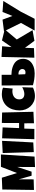

<svg xmlns="http://www.w3.org/2000/svg" viewBox="1642 -2394 767 4090"><g transform="rotate(-90 2025.0 -348.5)"><path d="M779.8 -711.9 734.9 4.9 512.2 14.6 514.2 -363.3 413.6 -58.6H327.6L250.5 -331.1L249.5 -14.6L23.9 -7.8L33.7 -682.6L284.7 -692.4L384.3 -369.1L517.1 -711.9Z M1070.3 -687.5 1036.1 -22.5 830.1 -11.7 810.5 -673.8Z M1689.5 -19.5 1445.3 -7.8 1443.4 -213.9H1331.1L1324.2 0H1105.5L1124 -686.5L1356.4 -675.8L1341.8 -325.2H1450.2L1451.2 -692.4L1673.8 -686.5Z M2201.7 -667 2184.1 -460.9Q2169.9 -464.8 2156.2 -466.3Q2142.6 -467.8 2128.4 -467.8Q2093.8 -467.8 2062.3 -459Q2030.8 -450.2 2006.6 -432.1Q1982.4 -414.1 1968 -386.5Q1953.6 -358.9 1953.6 -321.3Q1953.6 -293.9 1961.7 -273.7Q1969.7 -253.4 1984.6 -240Q1999.5 -226.6 2020.8 -219.7Q2042 -212.9 2067.9 -212.9Q2085.9 -212.9 2105 -216.6Q2124 -220.2 2143.1 -226.6Q2162.1 -232.9 2179.7 -241.2Q2197.3 -249.5 2212.4 -258.8L2204.6 -29.3Q2185.5 -19.5 2163.6 -12Q2141.6 -4.4 2118.4 1.2Q2095.2 6.8 2072 9.8Q2048.8 12.7 2027.8 12.7Q1958.5 12.7 1901.6 -13.2Q1844.7 -39.1 1804 -83.7Q1763.2 -128.4 1740.7 -187.5Q1718.3 -246.6 1718.3 -313.5Q1718.3 -393.6 1741 -462.9Q1763.7 -532.2 1807.9 -583.3Q1852.1 -634.3 1917.2 -663.3Q1982.4 -692.4 2066.9 -692.4Q2100.6 -692.4 2135.3 -687Q2169.9 -681.6 2201.7 -667Z M2508.8 6.8Q2442.4 6.8 2379.9 -2.4Q2317.4 -11.7 2254.9 -30.3Q2252 -90.8 2252.4 -150.4Q2252.9 -210 2252 -269.5Q2251.5 -325.7 2251.2 -378.4Q2251 -431.2 2250.7 -483.2Q2250.5 -535.2 2250.2 -587.9Q2250 -640.6 2250 -696.3H2477.5V-488.3Q2516.6 -487.8 2557.1 -482.2Q2597.7 -476.6 2635.5 -464.6Q2673.3 -452.6 2706.5 -433.8Q2739.7 -415 2764.4 -387.5Q2789.1 -359.9 2803.2 -323.2Q2817.4 -286.6 2817.4 -239.3Q2817.4 -196.3 2804.9 -161.1Q2792.5 -126 2771 -98.6Q2749.5 -71.3 2720 -51.5Q2690.4 -31.7 2656 -18.6Q2621.6 -5.4 2584 0.7Q2546.4 6.8 2508.8 6.8ZM2509.8 -337.9Q2502.9 -337.9 2496.6 -337.9Q2490.2 -337.9 2483.4 -336.9L2489.3 -194.3Q2499 -191.9 2510 -190.2Q2521 -188.5 2531.2 -188.5Q2562 -188.5 2581.3 -206.3Q2600.6 -224.1 2600.6 -255.9Q2600.6 -274.4 2593 -289.3Q2585.4 -304.2 2572.8 -315.2Q2560.1 -326.2 2543.7 -332Q2527.3 -337.9 2509.8 -337.9Z M3445.3 -630.9 3229.5 -374 3427.7 -38.1 3201.2 2 3052.7 -199.2 3044.9 -7.8 2841.8 0 2857.4 -699.2 3085 -686.5 3067.4 -485.4 3209 -689.5Z M4049.8 -661.1 3820.3 -286.1 3670.4 6.3H3419.4L3582 -284.2L3403.3 -646.5L3652.3 -677.7L3730.5 -466.8L3815.4 -677.7Z"/></g></svg>

Font: Luckiest Guy RUS-BEL-UKR
Style: Regular
Weight: 400
Designer: Astigmatic (AOETI)
Foundry: Astigmatic (AOETI)
Version: Version 1.00 March 11, 2019, initial release